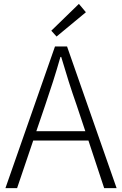

<svg xmlns="http://www.w3.org/2000/svg" viewBox="-20 -968 627 988"><path d="M422 -905 386 -948 244 -810 271 -780ZM167 -293 212 -425C241 -510 266 -587 291 -675H295C321 -587 345 -510 375 -425L419 -293ZM516 0H580L325 -729H263L8 0H68L151 -245H435Z"/></svg>

Font: Noto Sans T Chinese Light
Style: Regular
Weight: 300
Designer: Ryoko NISHIZUKA (kana & ideographs); Paul D. Hunt (Latin, Greek & Cyrillic); Wenlong ZHANG (bopomofo); Sandoll Communica
Foundry: Adobe Systems Incorporated
Version: Version 1.000;PS 1;hotconv 1.0.78;makeotf.lib2.5.61930